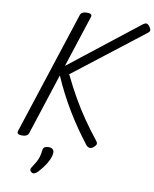

<svg xmlns="http://www.w3.org/2000/svg" viewBox="-129 -1106 1199 1491"><g transform="rotate(10 470.5 -360.5)"><path d="M100 16Q79 16 70 9Q61 2 65 -13L381 -983Q390 -1011 434 -1011Q479 -1011 469 -983L336 -574L873 -995Q892 -1010 904.5 -1008Q917 -1006 929 -988Q942 -970 940.5 -959Q939 -948 918 -933L380 -516Q425 -423 471 -342.5Q517 -262 567 -190Q617 -118 674 -46Q689 -28 684.5 -16Q680 -4 660 12Q644 22 630.5 18.5Q617 15 608 4Q563 -54 521.5 -114Q480 -174 442.5 -236.5Q405 -299 372 -363.5Q339 -428 310 -494L154 -13Q149 2 135.5 9Q122 16 100 16ZM225 286Q213 278 211.5 267.5Q210 257 219 245Q237 218 249 196.5Q261 175 267.5 152.5Q274 130 277 100Q279 83 290.5 76Q302 69 321 69Q344 69 355 80Q366 91 364 110Q362 135 349 163Q336 191 316.5 218Q297 245 274 270Q261 283 249 288Q237 293 225 286Z"/></g></svg>

Font: Playwrite CA
Style: Regular
Weight: 400
Designer: Veronika Burian, José Scaglione
Foundry: TypeTogether
Version: Version 1.002